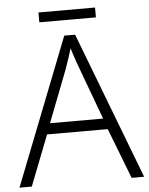

<svg xmlns="http://www.w3.org/2000/svg" viewBox="-57 -887 722 933"><g transform="rotate(-5 304.0 -420.0)"><path d="M547 0 452 -246H156L60 0H0L281 -717H334L608 0ZM339 -556Q335 -566 329 -583Q323 -600 317 -619Q311 -638 306 -653Q301 -636 295.5 -618Q290 -600 284 -584Q278 -568 274 -555L175 -299H434ZM442 -840V-792H166V-840Z"/></g></svg>

Font: Noto Sans Armenian Light
Style: Regular
Weight: 300
Designer: Monotype Design Team
Foundry: Monotype Imaging Inc.
Version: Version 2.007